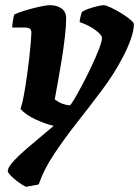

<svg xmlns="http://www.w3.org/2000/svg" viewBox="-20 -520 536 740"><path d="M80 200Q64 192 47.5 179.5Q31 167 20.5 156Q10 145 10 140Q10 124 36.5 96.5Q63 69 104 35Q145 1 187 -35Q153 -43 116.5 -60Q80 -77 59 -100Q66 -120 72 -153Q78 -186 83.5 -224.5Q89 -263 93 -298.5Q97 -334 99 -360Q101 -386 101 -394Q101 -405 95 -409.5Q89 -414 72 -414H27Q27 -422 30 -441Q33 -460 35 -464Q49 -471 76.5 -479.5Q104 -488 131.5 -494Q159 -500 173 -500Q199 -500 217 -487.5Q235 -475 235 -449Q235 -421 230 -377.5Q225 -334 217.5 -287.5Q210 -241 202.5 -200.5Q195 -160 191 -137Q208 -124 224 -119Q240 -114 249 -114Q252 -114 265.5 -136.5Q279 -159 297 -193Q315 -227 332.5 -264Q350 -301 361.5 -331Q373 -361 373 -374Q373 -385 348.5 -403.5Q324 -422 287 -435Q287 -442 290.5 -456.5Q294 -471 296 -474Q304 -480 321 -486Q338 -492 355 -496Q372 -500 379 -500Q388 -500 407 -491Q426 -482 446.5 -469.5Q467 -457 481.5 -445Q496 -433 496 -427Q496 -401 482.5 -364.5Q469 -328 452 -297Q419 -234 372.5 -172Q326 -110 277.5 -48.5Q229 13 189 73Q149 133 129 191Z"/></svg>

Font: Texturina 72pt 72pt Black
Style: Italic
Weight: 900
Italic angle: -11°
Designer: Guillermo Torres Carreño
Foundry: Omnibus-Type
Version: Version 1.002; ttfautohint (v1.8.3)